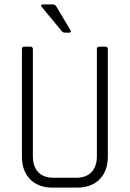

<svg xmlns="http://www.w3.org/2000/svg" viewBox="-20 -856 592 876"><path d="M296 -707H276Q266 -707 260 -716L170 -825Q166 -830 168 -833Q170 -836 175 -836H220Q232 -836 238 -825L301 -719Q307 -707 296 -707ZM433 -643H461Q472 -643 472 -632V-142Q472 -76 434.5 -38Q397 0 332 0H220Q155 0 117.5 -38Q80 -76 80 -142V-631Q80 -643 90 -643H119Q130 -643 130 -631V-144Q130 -97 154 -71Q178 -45 224 -45H327Q373 -45 397.5 -70.5Q422 -96 422 -144V-631Q422 -643 433 -643Z"/></svg>

Font: Rajdhani
Style: Regular
Weight: 400
Designer: Satya Rajpurohit, Jyotish Sonowal
Foundry: Indian Type Foundry
Version: Version 1.201;PS 1.0;hotconv 1.0.78;makeotf.lib2.5.61930; tt